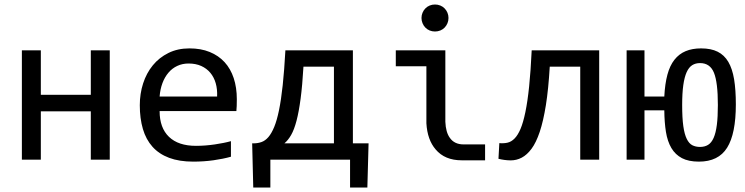

<svg xmlns="http://www.w3.org/2000/svg" viewBox="-20 -716 3339 861"><path d="M472.2 0V-490.2H387.2V-291H163.1V-490.2H78.1V0H163.1V-216.8H387.2V0Z M1042 -271C1042 -305.8 1037.4 -337.3 1028.1 -365.5C1018.8 -393.6 1005.1 -417.6 987.1 -437.3C969 -456.9 946.8 -472.2 920.4 -482.9C894 -493.7 863.8 -499 829.6 -499C794.4 -499 763 -492.2 735.4 -478.5C707.7 -464.8 684.3 -446.4 665.3 -423.1C646.2 -399.8 631.8 -372.8 621.8 -342C611.9 -311.3 606.9 -278.6 606.9 -244.1C606.9 -204.4 611.6 -168.9 620.8 -137.5C630.1 -106 644.4 -79.5 663.8 -57.9C683.2 -36.2 708 -19.7 738.3 -8.3C768.6 3.1 804.7 8.8 846.7 8.8C877.9 8.8 908.1 6.8 937.3 2.7C966.4 -1.4 992.5 -6.7 1015.6 -13.2V-83C1005.2 -80.1 993.9 -77.4 981.7 -75C969.5 -72.5 956.7 -70.3 943.4 -68.4C930 -66.4 916.2 -64.9 901.9 -63.7C887.5 -62.6 873.2 -62 858.9 -62C806.2 -62 765.8 -75.4 737.8 -102.3C709.8 -129.2 695.8 -167.6 695.8 -217.8H1040C1040.7 -224.9 1041.2 -232.6 1041.5 -240.7C1041.8 -248.9 1042 -259 1042 -271ZM953.6 -283.2H695.8C697.4 -305 701.7 -325 708.5 -343.3C715.3 -361.5 724.3 -377.1 735.4 -390.1C746.4 -403.2 759.6 -413.2 774.9 -420.4C790.2 -427.6 807.1 -431.2 825.7 -431.2C847.2 -431.2 866 -427.5 882.3 -420.2C898.6 -412.8 912.2 -402.7 923.1 -389.6C934 -376.6 942.1 -361.1 947.3 -343C952.5 -325 954.6 -305 953.6 -283.2Z M1477.5 -417V-73.2H1255.4C1266.4 -82.4 1276.5 -94.9 1285.6 -110.8C1294.8 -126.8 1302.8 -148.1 1309.8 -174.8C1316.8 -201.5 1322.9 -234.5 1328.1 -273.9C1333.3 -313.3 1337.6 -361 1340.8 -417ZM1632.8 -73.2H1562.5V-490.2H1259.8C1256.5 -430 1252.5 -377.9 1247.8 -334C1243.1 -290 1237.5 -252.7 1231.2 -221.9C1224.9 -191.2 1217.7 -166.1 1209.7 -146.7C1201.7 -127.4 1193 -112.2 1183.6 -101.3C1174.2 -90.4 1163.9 -83 1152.8 -79.1C1141.8 -75.2 1130 -73.2 1117.7 -73.2H1110.8L1115.7 125H1192.4V0H1549.8V125H1627.4Z M1930.7 -695.8C1922.2 -695.8 1914.2 -694.3 1906.7 -691.2C1899.3 -688.1 1892.8 -683.8 1887.5 -678.2C1882.1 -672.7 1877.8 -666.3 1874.8 -658.9C1871.7 -651.6 1870.1 -643.7 1870.1 -635.3C1870.1 -627.1 1871.7 -619.3 1874.8 -611.8C1877.8 -604.3 1882.1 -597.8 1887.5 -592.3C1892.8 -586.8 1899.3 -582.4 1906.7 -579.3C1914.2 -576.3 1922.2 -574.7 1930.7 -574.7C1939.1 -574.7 1947.1 -576.3 1954.6 -579.3C1962.1 -582.4 1968.5 -586.8 1973.9 -592.3C1979.2 -597.8 1983.5 -604.3 1986.6 -611.8C1989.7 -619.3 1991.2 -627.1 1991.2 -635.3C1991.2 -643.7 1989.7 -651.6 1986.6 -658.9C1983.5 -666.3 1979.2 -672.7 1973.9 -678.2C1968.5 -683.8 1962.1 -688.1 1954.6 -691.2C1947.1 -694.3 1939.1 -695.8 1930.7 -695.8ZM1997.1 -98.1C1985 -114.7 1978.4 -138.7 1977.1 -169.9V-490.2H1754.9V-418.9H1892.1V-163.1C1895 -113.6 1908.9 -74.5 1933.6 -45.9C1960.9 -13.3 2000 2.9 2050.8 2.9H2155.3V-68.4H2059.1C2031.4 -68.4 2010.7 -78.3 1997.1 -98.1Z M2667 0V-490.2H2364.3C2361.3 -427.4 2357.5 -373.3 2352.8 -327.9C2348.1 -282.5 2342.4 -244.1 2335.9 -212.9C2329.4 -181.6 2322.2 -156.7 2314.2 -137.9C2306.2 -119.2 2297.4 -104.9 2287.6 -95C2277.8 -85 2267.3 -78.8 2255.9 -76.2C2244.5 -73.6 2232.3 -72.9 2219.2 -74.2L2215.3 -3.9C2233.9 0.7 2252 3 2269.5 3.2C2287.1 3.3 2303.8 -0.7 2319.6 -9C2335.4 -17.3 2350.1 -30.7 2363.8 -49.1C2377.4 -67.5 2389.6 -92.7 2400.4 -124.8C2411.1 -156.8 2420.3 -196.8 2428 -244.6C2435.6 -292.5 2441.4 -349.9 2445.3 -417H2582V0Z M2959 -283.2H2870.1V-490.2H2790V0H2870.1V-221.2H2959C2959.3 -185.1 2961.8 -152.8 2966.3 -124.5C2970.9 -96.2 2979 -72.1 2990.7 -52.2C3002.4 -32.4 3018.2 -17.3 3038.1 -6.8C3057.9 3.6 3083.3 8.8 3114.3 8.8C3172.5 8.8 3214.7 -12 3240.7 -53.7C3266.8 -95.4 3279.8 -160.2 3279.8 -248C3279.8 -291.3 3277.2 -328.8 3272 -360.4C3266.8 -391.9 3258.1 -418 3246.1 -438.5C3234 -459 3218.1 -474.2 3198.2 -484.1C3178.4 -494.1 3153.6 -499 3124 -499C3097.7 -499 3074.5 -494.9 3054.7 -486.6C3034.8 -478.3 3018.1 -465.4 3004.4 -448C2990.7 -430.6 2980.2 -408.3 2972.9 -381.1C2965.6 -353.9 2960.9 -321.3 2959 -283.2ZM3199.2 -245.1C3199.2 -209.6 3197.7 -179.9 3194.6 -155.8C3191.5 -131.7 3186.7 -112.3 3180.2 -97.7C3173.7 -83 3165.4 -72.6 3155.3 -66.4C3145.2 -60.2 3133.1 -57.1 3119.1 -57.1C3106.1 -57.1 3094.6 -59.7 3084.7 -64.7C3074.8 -69.7 3066.4 -79.3 3059.6 -93.3C3052.7 -107.3 3047.6 -126.4 3044.2 -150.6C3040.8 -174.9 3039.1 -206.4 3039.1 -245.1C3039.1 -280.6 3040.8 -310.4 3044.2 -334.5C3047.6 -358.6 3052.7 -377.9 3059.3 -392.6C3066 -407.2 3074.3 -417.6 3084.2 -423.8C3094.2 -430 3105.8 -433.1 3119.1 -433.1C3149.1 -433.1 3169.9 -418.7 3181.6 -389.9C3193.4 -361.1 3199.2 -312.8 3199.2 -245.1Z"/></svg>

Font: CodeNewRoman Nerd Font Mono
Style: Regular
Weight: 400
Monospace: yes
Designer: Sam Radian
Foundry: Code New Roman
Version: Version 2.00 November 29, 2014;Nerd Fonts 3.2.1